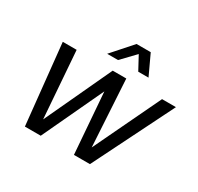

<svg xmlns="http://www.w3.org/2000/svg" viewBox="-155 -916 1137 1102"><g transform="rotate(30 414.0 -365.5)"><path d="M133 0 78 -530H170L203 -88L409 -530H499L525 -88L736 -530H828L564 0H458L427 -403L238 0ZM333 -598 451 -731H545L607 -598H539L485 -698H501L405 -598Z"/></g></svg>

Font: Geist
Style: Italic
Weight: 400
Italic angle: -12°
Designer: Basement.studio, Andrés Briganti, Mateo Zaragoza
Foundry: Basement.studio, Vercel, Andrés Briganti, Guido Ferreyra, Mateo Zaragoza
Version: Version 1.500